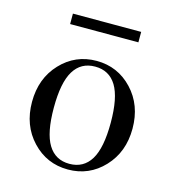

<svg xmlns="http://www.w3.org/2000/svg" viewBox="-94 -677 696 764"><g transform="rotate(15 254.0 -295.0)"><path d="M113.3 -553.7V-596.7H394.5V-553.7ZM106.7 -55.7Q46.9 -119.1 46.9 -215.8Q46.9 -312.5 106.7 -376Q166.5 -439.5 253.9 -439.5Q341.3 -439.5 401.1 -376Q460.9 -312.5 460.9 -215.8Q460.9 -119.1 401.1 -55.7Q341.3 7.8 253.9 7.8Q166.5 7.8 106.7 -55.7ZM166.3 -367.7Q136.7 -319.3 136.7 -215.8Q136.7 -112.3 166.3 -64Q195.8 -15.6 253.9 -15.6Q312 -15.6 341.6 -64Q371.1 -112.3 371.1 -215.8Q371.1 -319.3 341.6 -367.7Q312 -416 253.9 -416Q195.8 -416 166.3 -367.7Z"/></g></svg>

Font: Theano Didot
Style: Regular
Weight: 400
Designer: Alexey Kryukov
Version: Version 2.0